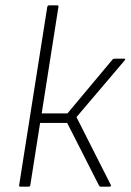

<svg xmlns="http://www.w3.org/2000/svg" viewBox="-20 -703 492 723"><path d="M447 -482Q451 -482 451.5 -480Q452 -478 449 -475L268 -262L397 -7Q399 -5 397.5 -2.5Q396 0 393 0H359Q355 0 353 -4L233 -240H131L94 -5Q93 0 87 0H57Q51 0 52 -5L158 -677Q160 -683 165 -683H194Q202 -683 200 -677L137 -276H234L403 -478Q406 -482 411 -482Z"/></svg>

Font: Sofia Sans Semi Condensed ExtraLight
Style: Italic
Weight: 250
Italic angle: -9°
Version: Version 4.100